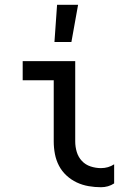

<svg xmlns="http://www.w3.org/2000/svg" viewBox="-20 -776 540 804"><path d="M403 8Q377 8 351 3.5Q325 -1 301.5 -12Q278 -23 258.5 -41Q239 -59 227 -82Q215 -105 210 -131Q205 -157 205 -184V-440H75V-520H295V-184Q295 -161 301.5 -139.5Q308 -118 323 -102Q338 -86 359.5 -79Q381 -72 403 -72Q418 -72 432 -76Q446 -80 458 -88V-8Q446 0 432 4Q418 8 403 8ZM208 -600 219 -756H307L279 -600Z"/></svg>

Font: Iosevka Bendy Medium
Style: Regular
Weight: 500
Monospace: yes
Designer: Belleve Invis
Foundry: Belleve Invis
Version: Version 30.1.2